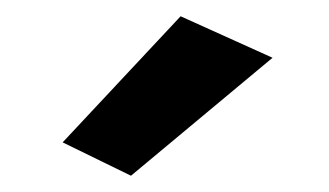

<svg xmlns="http://www.w3.org/2000/svg" viewBox="-20 -723 405 236"><path d="M315 -652 202 -703 57 -548 141 -507Z"/></svg>

Font: SpinnyJost
Style: Bold
Weight: 700
Version: Version 3.710